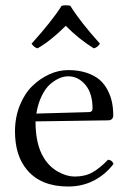

<svg xmlns="http://www.w3.org/2000/svg" viewBox="-20 -677 475 707"><path d="M238.8 -655.8Q274.4 -598.1 348.1 -516.1Q337.9 -501.5 325.2 -499Q267.6 -535.2 222.2 -582Q166 -525.9 118.2 -499Q106 -502 96.2 -516.1Q172.4 -600.6 207 -655.8Q222.7 -659.2 238.8 -655.8ZM113.8 -258.8 307.1 -264.2Q320.8 -264.6 320.8 -276.9Q320.8 -333.5 294.4 -364.7Q268.1 -396 231 -396Q215.8 -396 199.7 -389.4Q183.6 -382.8 166 -368.2Q148.4 -353.5 134.3 -325.2Q120.1 -296.9 113.8 -258.8ZM377.9 -88.9Q393.6 -87.4 397.9 -73.2Q368.2 -34.2 325.7 -12.2Q283.2 9.8 231 9.8Q131.3 9.8 80.1 -50.8Q35.2 -103.5 35.2 -192.9Q35.2 -245.1 53 -289.1Q70.8 -333 99.4 -360.6Q127.9 -388.2 162.1 -403.6Q196.3 -418.9 231 -418.9Q269.5 -418.9 299.1 -408.9Q328.6 -398.9 346.9 -383.1Q365.2 -367.2 376.7 -344.5Q388.2 -321.8 392.6 -299.3Q397 -276.9 397 -251Q397 -243.7 392.1 -238.8Q387.2 -233.9 378.9 -233.9L110.8 -230Q110.8 -145 141.1 -96.2Q162.1 -62 194.3 -44.4Q226.1 -26.9 254.9 -26.9Q293 -26.9 320.3 -42.2Q347.7 -57.6 377.9 -88.9Z"/></svg>

Font: Linux Libertine Display G
Style: Regular
Weight: 400
Designer: Philipp H. Poll
Foundry: Philipp H. Poll
Version: Version 5.0.9